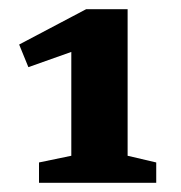

<svg xmlns="http://www.w3.org/2000/svg" viewBox="-20 -727 392 416"><path d="M134.5 -389.5V-614.5L41.5 -581.5L21.5 -630.5L166.5 -707H256.5V-389.5L318.5 -375V-331H64.5V-375Z"/></svg>

Font: Newsreader Caption SemiBold
Style: Regular
Weight: 600
Designer: Hugues Gentile
Foundry: Production Type
Version: Version 1.001